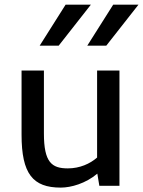

<svg xmlns="http://www.w3.org/2000/svg" viewBox="-20 -812 625 839"><path d="M74.2 -503.9V-223.6C74.2 -52.2 123.5 7.8 245.6 7.8C290.5 7.8 354.5 -10.3 405.3 -53.2L414.1 0H502V-503.9H404.3V-123.5C373.5 -96.7 329.1 -76.2 276.4 -76.2C206.1 -76.2 171.9 -102.5 171.9 -228.5V-503.9ZM585 -791.5H474.6L361.3 -612.3H444.3ZM377 -791.5H266.6L153.3 -612.3H236.3Z"/></svg>

Font: Inder
Style: Regular
Weight: 400
Designer: Irina Smirnova
Foundry: Irina Smirnova
Version: Version 1.001